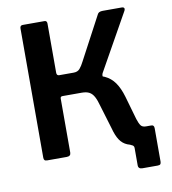

<svg xmlns="http://www.w3.org/2000/svg" viewBox="-93 -823 928 1035"><g transform="rotate(-10 370.5 -305.5)"><path d="M603 131Q580 131 580 111V15Q580 8 575.5 3.5Q571 -1 561 -4L611 -100Q615 -94 619.5 -91Q624 -88 634 -88H690Q705 -88 705 -70V112Q705 122 701 126.5Q697 131 686 131ZM105 0Q94 0 90 -4.5Q86 -9 86 -18V-725Q86 -742 101 -742H220Q234 -742 234 -726V-457Q234 -441 248 -441H349L405 -406Q455 -405 488.5 -389.5Q522 -374 543.5 -343.5Q565 -313 579 -265L616 -136Q624 -111 632.5 -99.5Q641 -88 661 -88Q675 -88 675 -75V-14Q675 0 661 0H606Q570 0 544.5 -10.5Q519 -21 503 -45Q487 -69 476 -111L438 -237Q429 -271 418.5 -290.5Q408 -310 392.5 -318.5Q377 -327 351 -327H246Q234 -327 234 -316V-20Q234 0 211 0ZM324 -377 327 -441Q349 -441 361 -455Q373 -469 384 -491L510 -728Q516 -742 539 -742H642Q653 -742 656 -736.5Q659 -731 655 -723L480 -411Q477 -404 477 -397.5Q477 -391 485 -387Z"/></g></svg>

Font: Libre Franklin SemiBold
Style: Regular
Weight: 600
Designer: Pablo Impallari, Rodrigo Fuenzalida, Nhung Nguyen
Foundry: Impallari Type
Version: Version 3.000